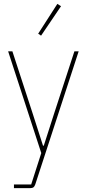

<svg xmlns="http://www.w3.org/2000/svg" viewBox="-20 -771 448 991"><path d="M364 -506H386L162 181Q158 192 152.5 196Q147 200 136 200H52V181H141L193 19L22 -506H44L149 -184L202 -19H206L259 -184ZM192 -587 177 -597 276 -751 295 -739Z"/></svg>

Font: IBM Plex Sans Cond Thin
Style: Regular
Weight: 100
Width: 3
Designer: Mike Abbink, Paul van der Laan, Pieter van Rosmalen
Foundry: Bold Monday
Version: Version 1.3